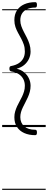

<svg xmlns="http://www.w3.org/2000/svg" viewBox="-20 -1176 443 1777"><path d="M306 -1156Q314 -1156 318 -1150.5Q322 -1145 322 -1131Q322 -1117 318 -1111.5Q314 -1106 306 -1106Q262 -1106 231 -1091.5Q200 -1077 184 -1051Q168 -1025 168 -988Q168 -960 177.5 -933.5Q187 -907 201 -880.5Q215 -854 229 -826.5Q243 -799 253 -767.5Q263 -736 263 -699Q263 -664 248 -631.5Q233 -599 204.5 -575Q176 -551 134 -540Q176 -530 204.5 -506Q233 -482 248 -449.5Q263 -417 263 -382Q263 -353 256 -326.5Q249 -300 238 -276Q227 -252 215 -229Q203 -206 192 -183.5Q181 -161 174.5 -138.5Q168 -116 168 -92Q168 -39 204 -7Q240 25 306 25Q314 25 318 30.5Q322 36 322 50Q322 64 318 69.5Q314 75 306 75Q248 75 204.5 55.5Q161 36 137 -1Q113 -38 113 -91Q113 -120 120.5 -145Q128 -170 138.5 -193Q149 -216 161.5 -238Q174 -260 184.5 -282.5Q195 -305 202.5 -329.5Q210 -354 210 -382Q210 -417 195.5 -444.5Q181 -472 153.5 -490Q126 -508 84 -515Q76 -517 71.5 -522Q67 -527 67 -540Q67 -554 71.5 -559Q76 -564 84 -565Q126 -573 153.5 -591Q181 -609 195.5 -636Q210 -663 210 -699Q210 -735 200 -764Q190 -793 176 -819Q162 -845 147.5 -871Q133 -897 123 -926Q113 -955 113 -990Q113 -1043 137 -1080Q161 -1117 204.5 -1136.5Q248 -1156 306 -1156ZM0 571H403V581H0ZM0 -20H403V0H0ZM0 -505H403V-500H0ZM0 -1091H403V-1081H0Z"/></svg>

Font: Playwrite PT Guides
Style: Regular
Weight: 400
Designer: Veronika Burian, José Scaglione
Foundry: TypeTogether
Version: Version 1.003